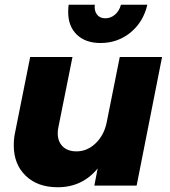

<svg xmlns="http://www.w3.org/2000/svg" viewBox="-20 -781 717 808"><path d="M38 -169Q38 -199 43 -221L107 -541H285L226 -247Q223 -234 223 -221Q223 -185 244 -164.5Q265 -144 302 -144Q347 -144 382.5 -178Q418 -212 429 -266L484 -541H662L555 0H377L391 -72Q326 7 223 7Q138 7 88 -41.5Q38 -90 38 -169ZM423 -704Q446 -704 464 -719.5Q482 -735 489 -761H600Q583 -688 529 -644Q475 -600 403 -600Q340 -600 303.5 -635Q267 -670 267 -730Q267 -750 269 -761H379Q376 -736 388 -720Q400 -704 423 -704Z"/></svg>

Font: Gontserrat
Style: Bold Italic
Weight: 700
Italic angle: -11.3°
Designer: Julieta Ulanovsky
Foundry: Julieta Ulanovsky
Version: Version 6.001